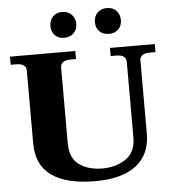

<svg xmlns="http://www.w3.org/2000/svg" viewBox="-60 -971 933 1037"><g transform="rotate(-5 406.0 -453.0)"><path d="M246 -845Q246 -876 264.5 -896Q283 -916 315 -916Q347 -916 366.5 -896Q386 -876 386 -845Q386 -815 366.5 -795.5Q347 -776 315 -776Q283 -776 264.5 -795.5Q246 -815 246 -845ZM487 -845Q487 -876 506 -896Q525 -916 558 -916Q590 -916 609 -896Q628 -876 628 -845Q628 -815 609 -795.5Q590 -776 558 -776Q525 -776 506 -795.5Q487 -815 487 -845ZM98 -222V-617Q98 -656 44 -656H14V-700H368V-656H338Q284 -656 284 -617V-208Q284 -126 333.5 -90.5Q383 -55 459 -55Q534 -55 587 -91.5Q640 -128 640 -208V-617Q640 -656 586 -656H556V-700H799V-656H768Q714 -656 714 -617V-222Q714 -109 637 -49.5Q560 10 415 10Q261 10 179.5 -47Q98 -104 98 -222Z"/></g></svg>

Font: Taviraj Bold
Style: Regular
Weight: 700
Designer: Katatrad Team
Foundry: CadsonDemak
Version: Version 1.030